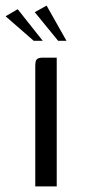

<svg xmlns="http://www.w3.org/2000/svg" viewBox="-43 -666 306 686"><path d="M83 0Q83 -107 83 -214.1Q83 -321.1 83 -428.1Q83 -438.7 84.3 -445.6Q85.6 -452.4 91.4 -456.2Q97.3 -460 110.3 -460H159.7V0ZM77.4 -520.3 -23 -607.8 20.2 -633.1 109.7 -520.3ZM164.6 -520.3 81.1 -622.5 123.5 -646 194.5 -520.3Z"/></svg>

Font: Genos Thin
Style: Regular
Weight: 100
Designer: Robert E. Leuschke
Foundry: Robert E. Leuschke
Version: Version 1.010